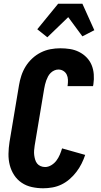

<svg xmlns="http://www.w3.org/2000/svg" viewBox="-20 -1002 540 1030"><path d="M212 8Q181 8 151 1.5Q121 -5 96.5 -21.5Q72 -38 56 -62.5Q40 -87 32.5 -116Q25 -145 25.5 -176.5Q26 -208 31 -240L82 -545Q86 -570 94.5 -596Q103 -622 117.5 -645.5Q132 -669 153 -688.5Q174 -708 199 -720.5Q224 -733 250.5 -738Q277 -743 303 -743Q330 -743 355.5 -739Q381 -735 404 -723.5Q427 -712 444.5 -694Q462 -676 471.5 -653Q481 -630 483 -603.5Q485 -577 481 -550L479 -540H342L343 -544Q345 -559 344.5 -574Q344 -589 338 -601.5Q332 -614 320 -621.5Q308 -629 293 -629Q282 -629 271 -624Q260 -619 251.5 -610.5Q243 -602 237.5 -591.5Q232 -581 228 -570Q224 -559 221.5 -548Q219 -537 217 -526L166 -221Q164 -208 163 -195Q162 -182 163.5 -170Q165 -158 168.5 -146Q172 -134 179 -125Q186 -116 197.5 -111Q209 -106 222 -106Q239 -106 255.5 -116Q272 -126 283 -141Q294 -156 301 -172.5Q308 -189 313 -206L437 -171Q429 -147 417.5 -124Q406 -101 390 -80Q374 -59 354 -41.5Q334 -24 310.5 -12.5Q287 -1 261.5 3.5Q236 8 212 8ZM234 -802 180 -845 292 -982H422L486 -840L422 -807L346 -910Z"/></svg>

Font: Iosevka Heavy
Style: Italic
Weight: 900
Italic angle: -9°
Monospace: yes
Designer: Belleve Invis
Foundry: Belleve Invis
Version: Version 32.5.0; ttfautohint (v1.8.4)